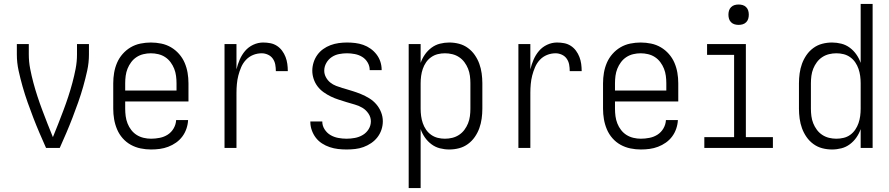

<svg xmlns="http://www.w3.org/2000/svg" viewBox="-20 -755 4540 980"><path d="M215 0Q198 -38 181.5 -76.5Q165 -115 150 -154Q135 -193 121 -232.5Q107 -272 95.5 -312.5Q84 -353 75 -394Q66 -435 66 -477V-530H127V-477Q127 -440 134 -404Q141 -368 150.5 -332.5Q160 -297 171.5 -262Q183 -227 196 -192.5Q209 -158 222.5 -123.5Q236 -89 250 -55Q264 -89 277.5 -123.5Q291 -158 304 -192.5Q317 -227 328.5 -262Q340 -297 349.5 -332.5Q359 -368 366 -404Q373 -440 373 -477V-530H434V-477Q434 -435 425 -394Q416 -353 404.5 -312.5Q393 -272 379 -232.5Q365 -193 350 -154Q335 -115 318.5 -76.5Q302 -38 285 0Z M751 8Q724 8 697.5 2.5Q671 -3 647.5 -16Q624 -29 606 -49.5Q588 -70 577.5 -95Q567 -120 562.5 -146.5Q558 -173 558 -200V-330Q558 -357 562.5 -383.5Q567 -410 577.5 -434.5Q588 -459 606 -479.5Q624 -500 647 -513.5Q670 -527 696.5 -532.5Q723 -538 750 -538Q777 -538 803.5 -532.5Q830 -527 853 -513.5Q876 -500 894 -479.5Q912 -459 922.5 -434.5Q933 -410 937.5 -383.5Q942 -357 942 -330V-237H619V-200Q619 -181 621.5 -162Q624 -143 631 -125Q638 -107 650 -91.5Q662 -76 678 -66Q694 -56 713 -51.5Q732 -47 751 -47Q773 -47 795.5 -51.5Q818 -56 836.5 -68Q855 -80 866.5 -100Q878 -120 879 -142H940Q939 -120 931.5 -98Q924 -76 910.5 -58Q897 -40 878.5 -27Q860 -14 839 -6Q818 2 796 5Q774 8 751 8ZM881 -293V-330Q881 -349 878.5 -368Q876 -387 869 -404.5Q862 -422 850.5 -437.5Q839 -453 823 -463.5Q807 -474 788 -478.5Q769 -483 750 -483Q731 -483 712 -478.5Q693 -474 677 -463.5Q661 -453 649.5 -437.5Q638 -422 631 -404.5Q624 -387 621.5 -368Q619 -349 619 -330V-293Z M1126 0V-530H1187V-401Q1193 -426 1203.5 -450.5Q1214 -475 1231 -495Q1248 -515 1272.5 -526.5Q1297 -538 1323 -538Q1342 -538 1360 -534.5Q1378 -531 1393.5 -521Q1409 -511 1420 -496Q1431 -481 1437.5 -464Q1444 -447 1446.5 -429Q1449 -411 1449 -392H1388Q1388 -409 1385 -425.5Q1382 -442 1372.5 -455.5Q1363 -469 1347.5 -476Q1332 -483 1316 -483Q1293 -483 1272 -474.5Q1251 -466 1235.5 -449.5Q1220 -433 1211 -412Q1202 -391 1196.5 -369.5Q1191 -348 1189 -325.5Q1187 -303 1187 -281V0Z M1749 8Q1727 8 1705.5 5.5Q1684 3 1663 -4Q1642 -11 1623.5 -23Q1605 -35 1592 -52Q1579 -69 1571.5 -90Q1564 -111 1564 -133Q1564 -133 1564 -133.5Q1564 -134 1564 -135H1625Q1625 -135 1625 -134.5Q1625 -134 1625 -134Q1625 -113 1637 -94.5Q1649 -76 1667 -65.5Q1685 -55 1706.5 -51Q1728 -47 1749 -47Q1770 -47 1791.5 -51Q1813 -55 1831.5 -66Q1850 -77 1861.5 -95.5Q1873 -114 1873 -136Q1873 -157 1860.5 -175.5Q1848 -194 1829.5 -205Q1811 -216 1790.5 -221.5Q1770 -227 1749.5 -233.5Q1729 -240 1708.5 -246.5Q1688 -253 1668.5 -262.5Q1649 -272 1631.5 -284.5Q1614 -297 1601 -314Q1588 -331 1581 -352Q1574 -373 1574 -394Q1574 -415 1580.5 -436Q1587 -457 1599.5 -474.5Q1612 -492 1629.5 -504.5Q1647 -517 1667 -524.5Q1687 -532 1708.5 -535Q1730 -538 1751 -538Q1772 -538 1793 -535.5Q1814 -533 1834 -526Q1854 -519 1871.5 -506.5Q1889 -494 1902 -477Q1915 -460 1921.5 -440Q1928 -420 1928 -399Q1928 -398 1928 -397.5Q1928 -397 1928 -397H1867Q1867 -397 1867 -397Q1867 -397 1867 -398Q1867 -418 1856.5 -436Q1846 -454 1829 -464.5Q1812 -475 1791.5 -479Q1771 -483 1751 -483Q1731 -483 1710.5 -479Q1690 -475 1673 -463.5Q1656 -452 1645.5 -433.5Q1635 -415 1635 -394Q1635 -377 1643.5 -361Q1652 -345 1665.5 -334Q1679 -323 1696 -316.5Q1713 -310 1730 -305H1731Q1754 -298 1777 -291Q1800 -284 1822 -275Q1844 -266 1864.5 -253.5Q1885 -241 1900.5 -223Q1916 -205 1925 -182.5Q1934 -160 1934 -136Q1934 -114 1927 -93Q1920 -72 1906.5 -54.5Q1893 -37 1874.5 -24.5Q1856 -12 1835.5 -4.5Q1815 3 1793 5.5Q1771 8 1749 8Z M2066 205V-530H2127V-434Q2135 -457 2149 -477Q2163 -497 2182.5 -511.5Q2202 -526 2225.5 -532Q2249 -538 2273 -538Q2299 -538 2323.5 -531.5Q2348 -525 2368.5 -510Q2389 -495 2403.5 -474Q2418 -453 2426.5 -429.5Q2435 -406 2438.5 -380.5Q2442 -355 2442 -330V-200Q2442 -175 2438.5 -149.5Q2435 -124 2426.5 -100.5Q2418 -77 2403.5 -56Q2389 -35 2368.5 -20Q2348 -5 2323.5 1.5Q2299 8 2273 8Q2249 8 2225.5 2Q2202 -4 2182.5 -18.5Q2163 -33 2149 -53Q2135 -73 2127 -96V205ZM2251 -47Q2270 -47 2288.5 -51.5Q2307 -56 2323 -66.5Q2339 -77 2350.5 -92.5Q2362 -108 2369 -125.5Q2376 -143 2378.5 -162Q2381 -181 2381 -200V-330Q2381 -349 2378.5 -368Q2376 -387 2369 -404.5Q2362 -422 2350.5 -437.5Q2339 -453 2323 -463.5Q2307 -474 2288.5 -478.5Q2270 -483 2251 -483Q2232 -483 2214 -478.5Q2196 -474 2180.5 -463Q2165 -452 2154.5 -436.5Q2144 -421 2138 -403.5Q2132 -386 2129.5 -367.5Q2127 -349 2127 -330V-200Q2127 -181 2129.5 -162.5Q2132 -144 2138 -126.5Q2144 -109 2154.5 -93.5Q2165 -78 2180.5 -67Q2196 -56 2214 -51.5Q2232 -47 2251 -47Z M2626 0V-530H2687V-401Q2693 -426 2703.5 -450.5Q2714 -475 2731 -495Q2748 -515 2772.5 -526.5Q2797 -538 2823 -538Q2842 -538 2860 -534.5Q2878 -531 2893.5 -521Q2909 -511 2920 -496Q2931 -481 2937.5 -464Q2944 -447 2946.5 -429Q2949 -411 2949 -392H2888Q2888 -409 2885 -425.5Q2882 -442 2872.5 -455.5Q2863 -469 2847.5 -476Q2832 -483 2816 -483Q2793 -483 2772 -474.5Q2751 -466 2735.5 -449.5Q2720 -433 2711 -412Q2702 -391 2696.5 -369.5Q2691 -348 2689 -325.5Q2687 -303 2687 -281V0Z M3251 8Q3224 8 3197.5 2.5Q3171 -3 3147.5 -16Q3124 -29 3106 -49.5Q3088 -70 3077.5 -95Q3067 -120 3062.5 -146.5Q3058 -173 3058 -200V-330Q3058 -357 3062.5 -383.5Q3067 -410 3077.5 -434.5Q3088 -459 3106 -479.5Q3124 -500 3147 -513.5Q3170 -527 3196.5 -532.5Q3223 -538 3250 -538Q3277 -538 3303.5 -532.5Q3330 -527 3353 -513.5Q3376 -500 3394 -479.5Q3412 -459 3422.5 -434.5Q3433 -410 3437.5 -383.5Q3442 -357 3442 -330V-237H3119V-200Q3119 -181 3121.5 -162Q3124 -143 3131 -125Q3138 -107 3150 -91.5Q3162 -76 3178 -66Q3194 -56 3213 -51.5Q3232 -47 3251 -47Q3273 -47 3295.5 -51.5Q3318 -56 3336.5 -68Q3355 -80 3366.5 -100Q3378 -120 3379 -142H3440Q3439 -120 3431.5 -98Q3424 -76 3410.5 -58Q3397 -40 3378.5 -27Q3360 -14 3339 -6Q3318 2 3296 5Q3274 8 3251 8ZM3381 -293V-330Q3381 -349 3378.5 -368Q3376 -387 3369 -404.5Q3362 -422 3350.5 -437.5Q3339 -453 3323 -463.5Q3307 -474 3288 -478.5Q3269 -483 3250 -483Q3231 -483 3212 -478.5Q3193 -474 3177 -463.5Q3161 -453 3149.5 -437.5Q3138 -422 3131 -404.5Q3124 -387 3121.5 -368Q3119 -349 3119 -330V-293Z M3575 0V-55H3727V-475H3589V-530H3787V-55H3925V0ZM3750 -628Q3739 -628 3729 -631Q3719 -634 3711.5 -641.5Q3704 -649 3701 -659Q3698 -669 3698 -680Q3698 -691 3701 -701Q3704 -711 3711.5 -718.5Q3719 -726 3729 -729Q3739 -732 3750 -732Q3761 -732 3771 -729Q3781 -726 3788.5 -718.5Q3796 -711 3799 -701Q3802 -691 3802 -680Q3802 -669 3799 -659Q3796 -649 3788.5 -641.5Q3781 -634 3771 -631Q3761 -628 3750 -628Z M4227 8Q4201 8 4176.5 1.5Q4152 -5 4131.5 -20Q4111 -35 4096.5 -56Q4082 -77 4073.5 -100.5Q4065 -124 4061.5 -149.5Q4058 -175 4058 -200V-330Q4058 -355 4061.5 -380.5Q4065 -406 4073.5 -429.5Q4082 -453 4096.5 -474Q4111 -495 4131.5 -510Q4152 -525 4176.5 -531.5Q4201 -538 4227 -538Q4251 -538 4274.5 -532Q4298 -526 4317.5 -511.5Q4337 -497 4351 -477Q4365 -457 4373 -434V-735H4434V0H4373V-96Q4365 -73 4351 -53Q4337 -33 4317.5 -18.5Q4298 -4 4274.5 2Q4251 8 4227 8ZM4249 -47Q4249 -47 4249 -47Q4249 -47 4249 -47Q4268 -47 4286.5 -51.5Q4305 -56 4320 -67Q4335 -78 4345.5 -93.5Q4356 -109 4362 -126.5Q4368 -144 4370.5 -162.5Q4373 -181 4373 -200V-330Q4373 -349 4370.5 -367.5Q4368 -386 4362 -403.5Q4356 -421 4345.5 -436.5Q4335 -452 4319.5 -463Q4304 -474 4286 -478.5Q4268 -483 4249 -483Q4230 -483 4211.5 -478.5Q4193 -474 4177 -463.5Q4161 -453 4149.5 -437.5Q4138 -422 4131 -404.5Q4124 -387 4121.5 -368Q4119 -349 4119 -330V-200Q4119 -181 4121.5 -162Q4124 -143 4131 -125.5Q4138 -108 4149.5 -92.5Q4161 -77 4177 -66.5Q4193 -56 4211.5 -51.5Q4230 -47 4249 -47Z"/></svg>

Font: iosevka_custom_sans_ss08 Light
Style: Regular
Weight: 300
Designer: Belleve Invis
Foundry: Belleve Invis
Version: Version 10.3.0; ttfautohint (v1.8.3)